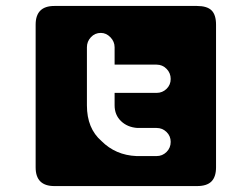

<svg xmlns="http://www.w3.org/2000/svg" viewBox="-20 -627 848 647"><path d="M163.1 -606.9H644Q677.7 -606.9 692.9 -592Q708 -577.1 708 -543.9V-63Q708 -31.2 692.6 -15.6Q677.2 0 644 0H163.1Q100.1 0 100.1 -63V-543.9Q100.1 -606.9 163.1 -606.9ZM507.8 -195.8H442.9Q409.2 -198.2 387.7 -219Q366.2 -239.7 366.2 -272V-314H507.8Q527.3 -314 541.3 -327.6Q555.2 -341.3 555.2 -360.8Q555.2 -380.9 541.3 -395Q527.3 -409.2 507.8 -409.2H366.2V-467.8Q366.2 -486.8 352.1 -501.5Q337.9 -516.1 319.8 -516.1Q299.8 -516.1 286.4 -501.7Q272.9 -487.3 272.9 -467.8V-272Q272.9 -194.3 321.8 -151.9Q369.6 -104 439.9 -101.1H507.8Q527.3 -101.1 541.3 -115Q555.2 -128.9 555.2 -148.9Q555.2 -168.5 541.3 -182.1Q527.3 -195.8 507.8 -195.8Z"/></svg>

Font: Modern Pictograms
Style: Normal
Weight: 400
Designer: John Caserta
Foundry: John Caserta
Version: 1.000